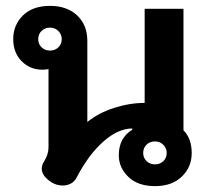

<svg xmlns="http://www.w3.org/2000/svg" viewBox="-20 -623 707 653"><path d="M384 -95Q384 -154 430 -182V-186Q382 -186 331.5 -141.5Q281 -97 240 -18Q233 -5 220.5 1.5Q208 8 193 8Q171 8 152 -5Q122 -26 122 -49Q122 -62 130 -74Q145 -98 145 -122V-388Q133 -386 124 -386Q82 -386 53.5 -415Q25 -444 25 -490Q25 -538 58 -570.5Q91 -603 150 -603Q208 -603 242.5 -570.5Q277 -538 277 -484V-208Q315 -239 368 -256Q421 -273 472 -273V-593H604V-180Q632 -152 632 -102Q632 -55 598.5 -22.5Q565 10 507 10Q449 10 416.5 -21.5Q384 -53 384 -95ZM190 -490Q190 -506 178.5 -517.5Q167 -529 150 -529Q133 -529 121.5 -518Q110 -507 110 -490Q110 -473 121.5 -462Q133 -451 150 -451Q167 -451 178.5 -462Q190 -473 190 -490ZM547 -103Q547 -119 535.5 -130.5Q524 -142 507 -142Q490 -142 478.5 -131Q467 -120 467 -103Q467 -86 478.5 -75Q490 -64 507 -64Q524 -64 535.5 -75Q547 -86 547 -103Z"/></svg>

Font: Niramit
Style: Bold
Weight: 700
Designer: Katatrad Aksorn Co.,Ltd.
Foundry: Cadson Demak Co.,Ltd.
Version: Version 1.001; ttfautohint (v1.6)